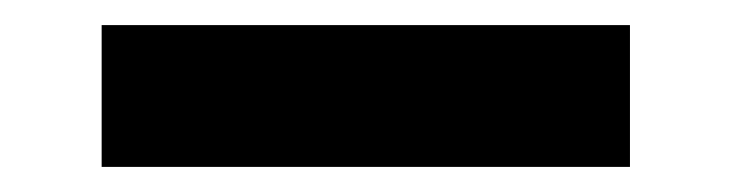

<svg xmlns="http://www.w3.org/2000/svg" viewBox="-20 -883 583 153"><path d="M61 -750V-863H482V-750Z"/></svg>

Font: Teachers ExtraBold
Style: Regular
Weight: 800
Designer: Alfredo Marco Pradil, Chank Diesel
Version: Version 1.001